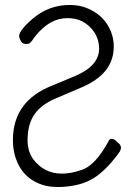

<svg xmlns="http://www.w3.org/2000/svg" viewBox="-20 -734 540 773"><path d="M431 -175Q441 -175 454 -160Q467 -151 467 -139Q467 -133 463 -125Q420 -63 372 -27Q323 10 249 17Q231 19 214 19Q164 19 128 1Q80 -22 56 -68Q32 -113 32 -170Q32 -327 189 -389L285 -429Q379 -470 379 -538Q379 -574 360 -603.5Q341 -633 309 -649Q284 -661 252 -661Q244 -661 234 -660Q164 -651 108 -569Q103 -563 98 -559Q93 -557 83 -557Q68 -557 61 -575Q57 -583 57 -588Q57 -612 112 -659Q177 -714 260 -714Q307 -714 344 -695Q389 -673 413.5 -633Q438 -593 438 -546Q438 -437 308 -382L205 -338Q147 -314 119 -274Q91 -234 91 -169Q91 -126 113 -94Q157 -35 229 -35Q265 -35 306 -49Q363 -65 419 -169Q422 -175 429 -175Q430 -175 431 -175Z"/></svg>

Font: Moon Stars Kai T HW Light
Style: Regular
Weight: 300
Designer: GuiWonder
Version: Version 1.101